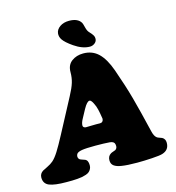

<svg xmlns="http://www.w3.org/2000/svg" viewBox="-149 -1067 1095 1196"><g transform="rotate(-15 399.0 -468.5)"><path d="M391.1 -798.8Q346.2 -829.6 330.1 -853.5Q317.4 -873 319.8 -894.5Q322.8 -918.9 346.7 -935.5Q370.6 -952.1 405.8 -952.1Q462.4 -952.1 482.4 -918Q486.3 -911.1 492.2 -886.7Q498 -862.3 509.3 -851.1Q524.9 -835 531.5 -823.5Q538.1 -812 536.6 -797.4Q534.7 -782.7 521.2 -772.7Q507.8 -762.7 491.2 -762.7Q443.4 -762.7 391.1 -798.8ZM241.2 -136.7 240.2 -134.3Q237.3 -127.4 237.3 -122.6Q237.3 -108.4 247.6 -101.6Q252.4 -98.6 263.9 -95Q275.4 -91.3 278.8 -89.8Q298.3 -82 298.3 -49.8Q298.3 -36.6 293.2 -26.6Q288.1 -16.6 280.5 -9.8Q272.9 -2.9 259.5 1.7Q246.1 6.3 233.6 8.8Q221.2 11.2 201.9 12.7Q182.6 14.2 168.2 14.4Q153.8 14.6 131.3 14.6Q55.2 14.6 21 0.5Q-13.2 -13.7 -13.2 -52.7Q-13.2 -78.6 9.8 -92.8Q14.6 -95.7 39.1 -107.4Q63.5 -119.1 78.6 -132.3Q97.2 -148.4 118.7 -182.4Q140.1 -216.3 172.4 -277.3L289.1 -497.1Q313.5 -542.5 323 -573.5Q332.5 -604.5 332.5 -640.6Q332.5 -686.5 363.5 -709.7Q394.5 -732.9 438.5 -732.9Q497.1 -732.9 536.1 -695.3Q575.2 -657.7 603 -579.1Q642.1 -468.8 666 -381.6Q689.9 -294.4 722.7 -155.8Q730 -123 744.6 -111.3Q750 -106.4 762 -102.8Q773.9 -99.1 778.3 -96.7Q797.9 -85.9 797.9 -60.5Q797.9 -14.6 753.4 -0.5Q735.4 5.4 684.1 8.5Q632.8 11.7 589.4 11.7Q523.4 11.7 486.8 5.4Q457.5 1 440.9 -11Q424.3 -22.9 424.3 -46.9Q424.3 -74.2 445.3 -86.9Q450.2 -90.3 461.2 -93.8Q472.2 -97.2 475.6 -99.1Q488.3 -106.9 488.3 -123Q488.3 -127.9 487.3 -132.3L486.8 -134.8Q483.4 -152.8 455.6 -155.3Q420.4 -158.2 363.3 -158.2Q303.2 -158.2 276.4 -153.8Q247.6 -148.9 241.2 -136.7ZM402.3 -285.6Q409.2 -285.6 418 -285.4Q426.8 -285.2 427.7 -285.2Q438 -285.2 444.1 -291.7Q450.2 -298.3 450.2 -309.1Q450.2 -314.5 444.3 -344.7L439 -370.1Q434.1 -392.6 422.1 -415.5Q410.2 -438.5 400.9 -438.5Q384.3 -438.5 360.8 -396L332 -342.8Q317.9 -317.9 317.9 -299.8Q317.9 -292 324 -288.1Q330.1 -284.2 336.9 -284.2Q338.9 -284.2 364.5 -284.9Q390.1 -285.6 402.3 -285.6Z"/></g></svg>

Font: Cooper* Black
Style: Italic
Weight: 900
Italic angle: -7°
Designer: Owen Earl
Foundry: indestructible type*
Version: Version 0.001